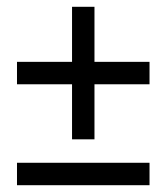

<svg xmlns="http://www.w3.org/2000/svg" viewBox="-20 -605 490 565"><path d="M192 -195V-585H258V-195ZM30 -357V-423H420V-357ZM30 -60V-126H420V-60Z"/></svg>

Font: Akshar Light Light
Style: Regular
Weight: 300
Version: Version 1.100